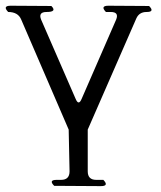

<svg xmlns="http://www.w3.org/2000/svg" viewBox="-33 -506 553 660"><path d="M153.3 132.8Q132.8 112.3 162.1 112.3H176.8Q206.1 112.3 206.1 83L203.1 -60.5L40 -438.5Q29.3 -464.8 -4.9 -464.8Q-25.4 -486.3 3.9 -486.3L143.6 -485.4Q164.1 -464.8 127 -464.8Q97.7 -464.8 108.4 -438.5L226.6 -167Q237.3 -140.6 248 -167L366.2 -438.5Q377 -464.8 347.7 -464.8H331.1Q310.5 -486.3 339.8 -486.3L479.5 -485.4Q500 -464.8 470.7 -464.8Q445.3 -464.8 435.5 -442.4L268.6 -60.5V83Q268.6 112.3 297.9 112.3H322.3Q342.8 133.8 313.5 133.8Z"/></svg>

Font: B2 Hana
Style: Regular
Weight: 500
Version: 2020-08-05; (max)